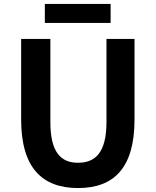

<svg xmlns="http://www.w3.org/2000/svg" viewBox="-20 -938 788 972"><path d="M375 14C556 14 661 -87 661 -333V-741H519V-320C519 -166 463 -114 375 -114C289 -114 235 -166 235 -320V-741H87V-333C87 -87 195 14 375 14ZM207 -822H540V-918H207Z"/></svg>

Font: Source Han Sans JP
Style: Bold
Weight: 700
Designer: Ryoko NISHIZUKA 西塚涼子 (kana, bopomofo & ideographs); Paul D. Hunt (Latin, Greek & Cyrillic); Sandoll Communications 산돌커뮤니
Foundry: Adobe
Version: Version 2.002;hotconv 1.0.116;makeotfexe 2.5.65601